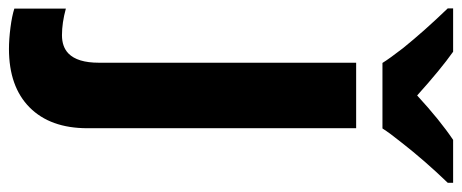

<svg xmlns="http://www.w3.org/2000/svg" viewBox="-390 -480 1046 435"><g transform="rotate(90 133.5 -263.0)"><path d="M-64 228V111.3Q-31.7 120.1 -3.9 120.1Q22.5 120.1 37.6 105.5Q58.6 85 58.6 36.6V-546.4H207V62.5Q207 146.5 159.9 193.4Q112.8 240.2 27.3 240.2Q5.4 240.2 -21 236.8Q-47.4 233.4 -64 228ZM25.4 -652.8Q-13.7 -701.2 -64.5 -753.9V-766.1H33.7Q73.7 -737.8 132.8 -684.6Q189 -736.3 233.4 -766.1H330.6V-753.9Q280.3 -701.7 238.8 -648.4Q218.3 -623 207.5 -606H59.1Q48.8 -622.6 25.4 -652.8Z"/></g></svg>

Font: Viking Open Sans
Style: Bold
Weight: 700
Foundry: Ascender Corporation
Version: Version 2.001